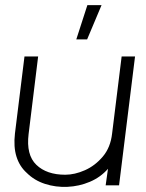

<svg xmlns="http://www.w3.org/2000/svg" viewBox="-20 -719 567 745"><path d="M442 0H390L399 -64Q370 -31 328.5 -13.5Q287 4 241.5 6Q196 8 154.5 -5.5Q113 -19 84 -48Q56 -73 44 -111Q32 -149 38 -201L75 -500H128L91 -199Q81 -118 121 -79.5Q161 -41 233 -41Q270 -41 309.5 -58.5Q349 -76 379 -111.5Q409 -147 415 -201L452 -500H504ZM276 -566 319 -699H374L318 -566Z"/></svg>

Font: Kulim Park ExtraLight
Style: Italic
Weight: 275
Italic angle: -8°
Designer: Noponies / Dale Sattler
Foundry: Noponies
Version: Version 1.000; ttfautohint (v1.8.3)